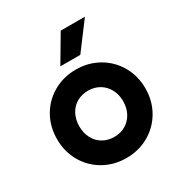

<svg xmlns="http://www.w3.org/2000/svg" viewBox="-174 -859 946 1000"><g transform="rotate(-30 299.5 -359.0)"><path d="M34.2 -252Q34.2 -326.7 68.8 -387.5Q103.5 -448.2 164.3 -482.9Q225.1 -517.6 299.8 -517.6Q374 -517.6 434.8 -482.9Q495.6 -448.2 530.5 -387.5Q565.4 -326.7 565.4 -252Q565.4 -177.2 530.5 -116.5Q495.6 -55.7 434.8 -21Q374 13.7 299.8 13.7Q225.1 13.7 164.3 -21Q103.5 -55.7 68.8 -116.5Q34.2 -177.2 34.2 -252ZM431.6 -252Q431.6 -292 414.6 -323.7Q397.5 -355.5 367.7 -373Q337.9 -390.6 299.8 -390.6Q261.2 -390.6 231.2 -373Q201.2 -355.5 184.6 -323.7Q168 -292 168 -252Q168 -211.9 184.6 -180.2Q201.2 -148.4 231.2 -130.9Q261.2 -113.3 299.8 -113.3Q337.9 -113.3 367.7 -130.9Q397.5 -148.4 414.6 -180.2Q431.6 -211.9 431.6 -252ZM238.8 -572.3 333.5 -732.4H479L358.9 -572.3Z"/></g></svg>

Font: Wanted Sans
Style: Bold
Weight: 700
Designer: Original Design by Kil Hyung-jin and Kang Hanbin, Wanted Lab, Inc; Hangeul from Source Han Sans by Jang Soo-young and Ka
Foundry: Wanted Lab, Inc.
Version: Version 1.000